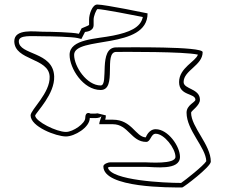

<svg xmlns="http://www.w3.org/2000/svg" viewBox="-20 -842 993 847"><path d="M328 -693C298 -700 203 -702 169 -702C135 -702 43 -717 43 -660C44 -574 196 -588 199 -504C202 -432 115 -358 115 -333C115 -283 228 -240 271 -240C309 -240 376 -280 376 -321C376 -323 427 -315 427 -333C427 -320 418 -308 418 -294H433H478C546 -294 559 -216 625 -216C645 -216 645 -252 667 -252C704 -252 754 -188 754 -150C754 -116 634 -126 619 -126H466C458 -126 436 -119 436 -108C436 -12 733 -15 784 -15C789 -15 910 -106 910 -129C910 -204 823 -281 823 -345C823 -353 862 -376 862 -402C862 -452 790 -448 790 -480C790 -532 874 -553 874 -612C874 -638 538 -633 493 -633C411 -633 462 -465 424 -465C363 -465 307 -548 307 -600C307 -684 631 -621 631 -783C631 -783 444 -822 409 -822C387 -822 373 -779 373 -756V-732C373 -730 344 -719 340 -717ZM410 -342C400 -340 387 -341 379 -341C379 -341 356 -354 356 -321C356 -298 303 -260 271 -260C229 -260 137 -306 135 -332C141 -349 222 -427 219 -505C215 -616 63 -598 63 -660C63 -689 119 -682 169 -682C202 -682 298 -680 323 -674L339 -670L355 -701C357 -702 393 -702 393 -732V-756C393 -771 404 -798 410 -802C437 -801 565 -776 610 -767C601 -720 549 -699 479 -685C407 -670 287 -671 287 -600C287 -540 347 -445 424 -445C499 -445 435 -613 493 -613C532 -613 792 -615 853 -601C844 -571 770 -543 770 -480C770 -418 842 -432 842 -402C842 -391 803 -379 803 -345C803 -267 888 -192 890 -131C878 -111 798 -48 779 -35C706 -35 468 -46 456 -103C460 -105 465 -106 466 -106H619C661 -106 774 -88 774 -150C774 -197 721 -272 667 -272C635 -272 624 -237 623 -236C578 -238 562 -314 478 -314H444C446 -320 447 -325 447 -333C446 -333 410 -342 410 -342Z"/></svg>

Font: CISF Camouflage Kit
Style: OuLn
Weight: 400
Designer: Robert Jablonski, Jasper
Foundry: Cannot Into Space Fonts
Version: Version 1.27